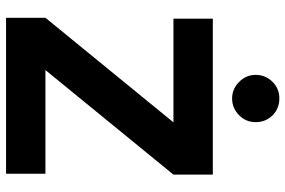

<svg xmlns="http://www.w3.org/2000/svg" viewBox="-178 -788 965 650"><g transform="rotate(90 305.0 -462.5)"><path d="M393 -845.3Q393 -878.7 370 -902.3Q346.3 -925.3 313 -925.3Q279.7 -925.3 256.7 -902.3Q233 -878.7 233 -845.3Q233 -812.3 256.7 -789.3Q280 -765.3 313 -765.3Q346 -765.3 370 -789.3Q393 -812.3 393 -845.3ZM39.7 0H567.7V-133.3H216.7L570.7 -566.7V-700H42.7V-566.7H393.7L39.7 -133.3Z"/></g></svg>

Font: Unageo Variable
Style: Regular
Weight: 300
Designer: Richard Sepsi
Foundry: Richard Sepsi
Version: Version 2.200